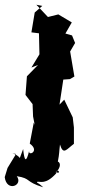

<svg xmlns="http://www.w3.org/2000/svg" viewBox="-70 -570 371 813"><path d="M14 99C-3 76 -45 76 -2 82L-38 141L-50 180C-42 245 30 215 1 176C64 186 34 199 113 223C58 172 92 240 87 200C100 197 123 214 168 164C169 132 201 178 155 154C166 175 199 125 175 114C182 78 180 73 184 42C198 88 211 63 243 39V-30L238 -73L202 -148L182 -127L198 -233L226 -235L245 -246L227 -352L248 -388L235 -420L207 -428L234 -475L177 -509L133 -498L84 -550L109 -545L77 -517L63 -433L95 -429L97 -340L63 -284L91 -295L44 -247L38 -168L68 -129L70 -77L77 -41L73 -51L56 38C102 71 45 95 54 66C41 123 33 112 28 61Z"/></svg>

Font: Asimov Aggro
Style: Medium
Weight: 500
Designer: Google
Version: Version 2.000980; 2014